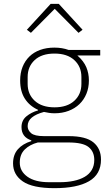

<svg xmlns="http://www.w3.org/2000/svg" viewBox="-20 -768 568 1000"><path d="M506 63Q506 140 443.5 176Q381 212 264 212Q150 212 99 177Q48 142 48 83Q48 38 73 9.5Q98 -19 143 -33V-37Q92 -54 92 -106Q92 -141 117.5 -162Q143 -183 178 -193V-196Q134 -216 109.5 -254Q85 -292 85 -349Q85 -388 97.5 -419.5Q110 -451 133 -473.5Q156 -496 189 -508Q222 -520 263 -520Q304 -520 337 -508H502V-479H383Q416 -450 429.5 -418Q443 -386 443 -349Q443 -311 430 -279.5Q417 -248 393.5 -225.5Q370 -203 337 -190.5Q304 -178 264 -178Q249 -178 236 -180Q223 -182 209 -185Q168 -174 146 -156Q124 -138 124 -111Q124 -90 142 -74.5Q160 -59 209 -59H338Q427 -59 466.5 -26.5Q506 6 506 63ZM264 -209Q330 -209 367 -243Q404 -277 404 -331V-367Q404 -421 367 -455Q330 -489 264 -489Q197 -489 160.5 -455Q124 -421 124 -367V-331Q124 -277 161 -243Q198 -209 264 -209ZM471 65Q471 22 441.5 -2Q412 -26 336 -26H177Q135 -15 109 10.5Q83 36 83 79Q83 124 123 152.5Q163 181 236 181H291Q331 181 364 174Q397 167 421 153Q445 139 458 117Q471 95 471 65ZM286 -748 410 -613 389 -597 265 -722 141 -597 120 -613 244 -748Z"/></svg>

Font: IBM Plex Sans ExtLt
Style: Regular
Weight: 200
Designer: Mike Abbink, Paul van der Laan, Pieter van Rosmalen
Foundry: Bold Monday
Version: Version 3.005